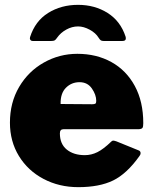

<svg xmlns="http://www.w3.org/2000/svg" viewBox="-20 -762 630 792"><path d="M330 -122Q357 -122 382 -134.5Q407 -147 439 -178Q443 -182 447 -182Q451 -182 460 -179L551 -142Q560 -139 560 -130Q560 -124 555 -118Q503 -45 446.5 -17.5Q390 10 303 10Q224 10 159.5 -24Q95 -58 58 -118.5Q21 -179 21 -256Q21 -339 59 -403.5Q97 -468 161 -504Q225 -540 299 -540Q378 -540 439.5 -506Q501 -472 536 -407.5Q571 -343 571 -254Q571 -240 568 -235Q565 -230 553 -229H242Q227 -229 227 -212Q227 -168 255.5 -145Q284 -122 330 -122ZM360 -332Q370 -332 373.5 -334.5Q377 -337 377 -346Q377 -371 359 -397Q341 -423 308 -423Q275 -423 252 -400Q229 -377 230 -333ZM407 -593Q400 -593 396 -595.5Q392 -598 387 -606Q375 -626 350 -639.5Q325 -653 302 -653Q277 -653 253.5 -640Q230 -627 216 -607Q210 -598 205.5 -595.5Q201 -593 192 -593H115Q108 -593 105 -598Q102 -603 104 -609Q125 -675 178.5 -708.5Q232 -742 302 -742Q371 -742 424 -708.5Q477 -675 498 -611Q499 -608 499 -603Q499 -593 485 -593Z"/></svg>

Font: Libre Franklin Black
Style: Regular
Weight: 900
Designer: Pablo Impallari, Rodrigo Fuenzalida
Foundry: Impallari Type
Version: Version 1.002; ttfautohint (v1.5)